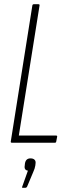

<svg xmlns="http://www.w3.org/2000/svg" viewBox="-20 -675 330 908"><path d="M36 0Q30 0 31 -6L133 -649Q134 -655 140 -655H162Q168 -655 167 -649L69 -34H245Q252 -34 250 -27L246 -6Q245 0 240 0ZM88 213Q82 213 85 208L112 132Q103 131 99 125Q95 119 97 108L98 98Q102 74 124 74Q137 74 143.5 80.5Q150 87 148 99L147 108Q146 115 143.5 122.5Q141 130 137 139L108 208Q105 213 101 213Z"/></svg>

Font: Sofia Sans Extra Condensed ExtraLight
Style: Italic
Weight: 250
Italic angle: -9°
Version: Version 4.100